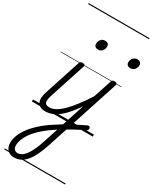

<svg xmlns="http://www.w3.org/2000/svg" viewBox="-358 -1086 1374 1682"><g transform="rotate(30 329.0 -245.5)"><path d="M143 17Q113 17 93 7Q73 -3 63.5 -22.5Q54 -42 55 -69.5Q56 -97 68 -132L186 -494Q190 -506 196 -510.5Q202 -515 216 -515Q232 -515 238 -509Q244 -503 240 -491L122 -129Q105 -78 112 -54.5Q119 -31 157 -31Q167 -31 171.5 -23.5Q176 -16 174.5 -7Q173 2 165 9.5Q157 17 143 17ZM274 -683Q257 -683 245.5 -692Q234 -701 234 -719Q234 -743 249 -762.5Q264 -782 291 -782Q309 -782 320 -773Q331 -764 331 -745Q331 -722 316.5 -702.5Q302 -683 274 -683ZM143 17Q132 17 127.5 9.5Q123 2 124.5 -7Q126 -16 134.5 -23.5Q143 -31 158 -31Q188 -31 220.5 -49Q253 -67 290.5 -104Q328 -141 370.5 -197Q413 -253 462 -330Q469 -341 478 -339.5Q487 -338 492 -330Q497 -322 491 -312Q438 -225 392.5 -162Q347 -99 306 -59.5Q265 -20 225 -1.5Q185 17 143 17ZM374 19Q394 6 414.5 -5Q435 -16 455 -26.5Q475 -37 493.5 -45.5Q512 -54 527 -62Q539 -67 546 -62.5Q553 -58 555 -49.5Q557 -41 553.5 -33Q550 -25 541 -21Q521 -12 499 -0.5Q477 11 454 23Q431 35 408 48.5Q385 62 362 76ZM108 504Q80 504 59 491.5Q38 479 27 457Q16 435 16 407Q16 371 30.5 333Q45 295 73.5 255Q102 215 143 176.5Q184 138 237 101Q262 85 287 69Q312 53 337 37L510 -494Q514 -506 520.5 -510.5Q527 -515 540 -515Q558 -515 563 -508Q568 -501 564 -488L320 261Q299 324 276.5 369.5Q254 415 228 445Q202 475 172 489.5Q142 504 108 504ZM117 455Q137 455 157 443Q177 431 195.5 406Q214 381 232.5 342Q251 303 268 250L316 103Q300 114 285 124Q270 134 254 145Q209 178 174.5 211.5Q140 245 117 278Q94 311 82.5 342.5Q71 374 71 402Q71 418 76 430Q81 442 91.5 448.5Q102 455 117 455ZM600 -683Q582 -683 571 -692.5Q560 -702 560 -719Q560 -745 575.5 -763.5Q591 -782 617 -782Q636 -782 647 -772.5Q658 -763 658 -745Q658 -720 642 -701.5Q626 -683 600 -683ZM0 475H616V485H0ZM0 -20H616V0H0ZM0 -505H616V-500H0ZM0 -995H616V-985H0Z"/></g></svg>

Font: Playwrite CZ Guides
Style: Regular
Weight: 400
Designer: Veronika Burian, José Scaglione
Foundry: TypeTogether
Version: Version 1.003